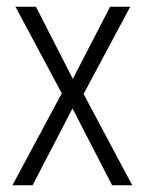

<svg xmlns="http://www.w3.org/2000/svg" viewBox="-20 -645 432 572"><path d="M164 -367 17 -93H77L196 -322L314 -93H374L229 -365L368 -625H308L197 -410L87 -625H26Z"/></svg>

Font: Noto Sans Telugu UI Condensed Light
Style: Regular
Weight: 300
Width: 3
Designer: Jelle Bosma - Monotype Design Team
Foundry: Monotype Imaging Inc.
Version: Version 2.005